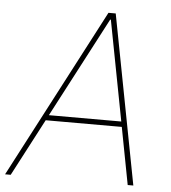

<svg xmlns="http://www.w3.org/2000/svg" viewBox="-65 -775 733 822"><g transform="rotate(5 301.5 -363.5)"><path d="M11.4 0H-12.8L367.9 -727.3H399.1L538.4 0H514.2L467.3 -245.7H140.3ZM152 -268.5H463.1L380.7 -698.9H377.8Z"/></g></svg>

Font: Inter Thin  BETA
Style: Italic
Weight: 100
Italic angle: -9.39999°
Designer: Rasmus Andersson
Foundry: rsms
Version: Version 3.011;git-f93a4a705